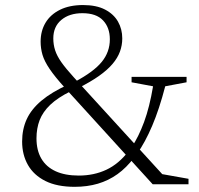

<svg xmlns="http://www.w3.org/2000/svg" viewBox="-20 -712 768 742"><path d="M283 -372 253.5 -359.5Q203 -334.5 174.2 -307Q145.5 -279.5 133.2 -247.8Q121 -216 121 -177.5Q121 -131 139.8 -99Q158.5 -67 195 -50.2Q231.5 -33.5 284.5 -33.5Q343 -33.5 391 -56Q439 -78.5 477 -128L489 -143.5Q515.5 -183 536.8 -240.5Q558 -298 571.5 -378.5L488.5 -394V-415H701V-394L618.5 -378.5Q595.5 -290 568.2 -226Q541 -162 509.5 -117.5L498.5 -103.5Q469 -64 434 -39Q399 -14 358 -2Q317 10 268.5 10Q200.5 10 155.5 -12.5Q110.5 -35 88 -74.5Q65.5 -114 65.5 -165Q65.5 -212.5 83.2 -251.2Q101 -290 140.2 -323Q179.5 -356 243.5 -385L269.5 -396Q342 -434.5 373.2 -472.8Q404.5 -511 404.5 -560Q404.5 -605.5 378.2 -633.2Q352 -661 298.5 -661Q248 -661 217 -635Q186 -609 186 -563.5Q186 -539.5 193 -517.8Q200 -496 217.2 -471.5Q234.5 -447 265 -413.5L607 -39L708.5 -21V0H570L230.5 -373Q192 -415.5 171.8 -445.5Q151.5 -475.5 144.2 -500.2Q137 -525 137 -551Q137 -592.5 156 -624.2Q175 -656 211.8 -674.2Q248.5 -692.5 301 -692.5Q352.5 -692.5 386 -675Q419.5 -657.5 436 -628.5Q452.5 -599.5 452.5 -563.5Q452.5 -537 443.5 -512.5Q434.5 -488 414.8 -464.8Q395 -441.5 362.5 -418.5Q330 -395.5 283 -372Z"/></svg>

Font: Newsreader 14pt Light
Style: Regular
Weight: 300
Designer: Hugues Gentile
Foundry: Production Type
Version: Version 1.003